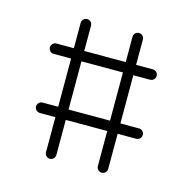

<svg xmlns="http://www.w3.org/2000/svg" viewBox="-76 -534 601 608"><g transform="rotate(15 224.5 -230.0)"><path d="M380 -359H325V-442C325 -451.4 317.4 -459 308 -459C298.6 -459 291 -451.4 291 -442V-359H155V-442C155 -451.4 147.4 -459 138 -459C128.6 -459 121 -451.4 121 -442V-359H64C54.6 -359 47 -351.4 47 -342C47 -332.6 54.6 -325 64 -325H121V-167H70C60.6 -167 53 -159.4 53 -150C53 -140.6 60.6 -133 70 -133H121V-18C121 -8.6 128.6 -1 138 -1C147.4 -1 155 -8.6 155 -18V-133H291V-18C291 -8.6 298.6 -1 308 -1C317.4 -1 325 -8.6 325 -18V-133H386C395.4 -133 403 -140.6 403 -150C403 -159.4 395.4 -167 386 -167H325V-325H380C389.4 -325 397 -332.6 397 -342C397 -351.4 389.4 -359 380 -359ZM291 -325V-167H155V-325Z"/></g></svg>

Font: LetsTrace
Style: basic
Weight: 500
Version: Version 002.000